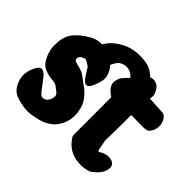

<svg xmlns="http://www.w3.org/2000/svg" viewBox="-141 -800 976 976"><g transform="rotate(45 347.0 -312.0)"><path d="M9.8 -127Q9.8 -150.4 23.4 -182.6Q37.1 -214.8 55.7 -214.8Q71.3 -214.8 91.3 -189.5Q111.3 -164.1 129.9 -138.7Q148.4 -113.3 160.2 -113.3H161.1Q178.7 -114.3 189.5 -127.9Q200.2 -141.6 201.2 -162.1V-164.1Q201.2 -172.9 194.3 -179.7Q187.5 -186.5 165 -203.1Q156.2 -210.9 130.4 -212.9Q104.5 -214.8 78.1 -225.1Q51.8 -235.4 37.1 -262.7Q14.6 -303.7 14.6 -344.7Q14.6 -347.7 15.1 -354Q15.6 -360.4 15.6 -364.3Q17.6 -411.1 43 -442.9Q68.4 -474.6 112.3 -500Q142.6 -519.5 178.7 -519.5Q179.7 -519.5 181.2 -519.5Q182.6 -519.5 183.6 -519.5Q207 -561.5 254.9 -588.4Q302.7 -615.2 357.4 -615.2H371.1Q410.2 -613.3 431.6 -604Q453.1 -594.7 475.6 -573.2Q479.5 -576.2 483.9 -577.1Q488.3 -578.1 493.2 -578.1Q524.4 -578.1 540 -550.8Q552.7 -530.3 552.7 -513.7Q552.7 -507.8 549.8 -496.1H557.6Q563.5 -496.1 646.5 -491.2Q661.1 -489.3 672.4 -471.2Q683.6 -453.1 683.6 -430.7Q683.6 -401.4 663.1 -377.9Q653.3 -369.1 623 -369.1Q616.2 -369.1 596.2 -369.6Q576.2 -370.1 562.5 -370.1H542V-321.3Q542 -308.6 541.5 -274.4Q541 -240.2 540 -184.6Q543 -171.9 544.9 -158.7Q546.9 -145.5 547.9 -140.6Q548.8 -135.7 550.3 -130.9Q551.8 -126 553.2 -124Q554.7 -122.1 558.6 -121.1L561.5 -123Q564.5 -125 569.3 -127.9Q574.2 -130.9 580.6 -133.3Q586.9 -135.7 595.2 -137.7Q603.5 -139.6 611.3 -139.6Q631.8 -139.6 644 -129.9Q656.2 -120.1 656.2 -105.5Q656.2 -58.6 596.7 -18.6Q567.4 -8.8 540 -8.8Q453.1 -8.8 410.2 -79.1Q406.2 -84 406.2 -91.8V-362.3Q360.4 -392.6 360.4 -423.8Q360.4 -433.6 363.8 -444.8Q367.2 -456.1 370.6 -461.9Q374 -467.8 376 -469.7L405.3 -501Q397.5 -509.8 389.2 -515.6Q380.9 -521.5 371.1 -524.4Q361.3 -527.3 350.6 -527.3Q347.7 -527.3 343.8 -526.9Q339.8 -526.4 336.4 -525.4Q333 -524.4 329.6 -522.9Q326.2 -521.5 322.8 -520Q319.3 -518.6 315.4 -516.6Q309.6 -512.7 302.7 -503.9Q295.9 -495.1 291 -484.4L286.1 -474.6Q316.4 -441.4 316.4 -404.3Q316.4 -384.8 302.7 -350.6Q289.1 -316.4 272.5 -316.4Q255.9 -316.4 234.4 -351.6L211.9 -387.7Q182.6 -407.2 176.8 -407.2Q173.8 -407.2 171.9 -406.2Q142.6 -397.5 142.6 -377.9Q142.6 -377 143.1 -375.5Q143.6 -374 143.6 -373Q145.5 -364.3 156.7 -361.3Q168 -358.4 189.5 -352.5Q210.9 -346.7 229.5 -332Q237.3 -325.2 257.3 -311Q277.3 -296.9 288.1 -287.6Q298.8 -278.3 312.5 -260.3Q326.2 -242.2 333 -220.7Q341.8 -192.4 341.8 -166Q341.8 -118.2 313.5 -77.1Q299.8 -57.6 278.8 -44.4Q257.8 -31.2 244.1 -26.9Q230.5 -22.5 203.1 -16.6Q177.7 -10.7 157.2 -10.7Q132.8 -10.7 108.4 -16.6Q107.4 -16.6 101.6 -18.1Q95.7 -19.5 93.8 -20Q91.8 -20.5 85.9 -22Q80.1 -23.4 77.6 -24.4Q75.2 -25.4 69.8 -27.3Q64.5 -29.3 61.5 -31.2Q58.6 -33.2 53.7 -36.1Q48.8 -39.1 45.9 -42Q43 -44.9 39.1 -48.8Q35.2 -52.7 32.2 -57.6Q9.8 -91.8 9.8 -127Z"/></g></svg>

Font: Essays1743
Style: Bold
Weight: 700
Designer: Based on the typeface in a 1743 English translation of the essays of Montaigne.  PostScript/TrueType font designed by Jo
Version: Version 002.100